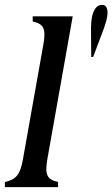

<svg xmlns="http://www.w3.org/2000/svg" viewBox="-37 -767 461 787"><path d="M-17 0H201V-21C156 -31 146 -50 157 -114L261 -700H97V-679C142 -669 152 -650 141 -586L57 -114C46 -50 28 -31 -17 -21ZM336 -654 337 -533 345 -534 390 -654C417 -728 399 -749 380 -747C361 -747 337 -728 336 -654Z"/></svg>

Font: RL Madena Oblique
Style: Regular
Weight: 400
Italic angle: -10°
Designer: I Kadek Wantara Putra
Foundry: Roughlines ID
Version: Version 1.000;Glyphs 3.1.2 (3151)